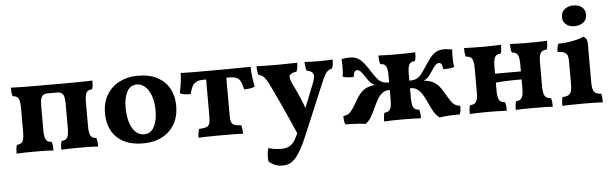

<svg xmlns="http://www.w3.org/2000/svg" viewBox="-55 -895 4302 1346"><g transform="rotate(-5 2096.5 -221.5)"><path d="M33.9 3Q33.9 -16.7 35.4 -31.2Q37 -45.6 42 -58.3Q69.4 -58.3 81.1 -76.6Q92.7 -94.8 92.7 -145.3V-312.7Q92.7 -363.7 81.1 -381.7Q69.4 -399.7 42 -399.7Q37 -412.9 35.4 -427.3Q33.9 -441.7 33.9 -461Q48.9 -460.5 72.8 -459.8Q96.6 -459 136.6 -458.5Q176.6 -458 237.7 -458H399.1Q463.9 -458 504.4 -458.5Q544.9 -459 569.3 -459.8Q593.6 -460.5 608.1 -461Q608.1 -441.7 606.6 -427.3Q605.1 -412.9 600 -399.7Q572.6 -399.7 561 -381.7Q549.4 -363.7 549.4 -312.7V-145.3Q549.4 -94.8 561 -76.6Q572.6 -58.3 600 -58.3Q605.1 -45.6 606.6 -31.2Q608.1 -16.7 608.1 3Q586.1 1.5 550.8 0.8Q515.5 0 478.3 0Q441 0 405.9 0.8Q370.9 1.5 348.4 3Q348.4 -16.7 349.9 -31.2Q351.4 -45.6 356.5 -58.3Q383.9 -58.3 395.5 -76.6Q407.1 -94.8 407.1 -145.3V-312.7Q407.1 -362.7 395.5 -380.7Q383.9 -398.8 356.5 -398.8H285.6Q258.2 -398.8 246.5 -380.7Q234.9 -362.7 234.9 -312.7V-145.3Q234.9 -94.8 246.5 -76.6Q258.2 -58.3 285.6 -58.3Q290.6 -45.6 292.2 -31.2Q293.7 -16.7 293.7 3Q271.7 1.5 236.4 0.8Q201.1 0 163.8 0Q126.5 0 91.5 0.8Q56.4 1.5 33.9 3Z M923.7 9Q844.7 9 789 -19.7Q733.3 -48.4 704.6 -100.9Q675.8 -153.3 675.8 -224.3Q675.8 -301.2 709 -355.4Q742.1 -409.7 799.4 -438.4Q856.7 -467 928.4 -467Q1010.4 -467 1065.8 -437Q1121.3 -407 1149.6 -354.5Q1177.9 -302.1 1177.9 -233.2Q1177.9 -160 1146.8 -105.4Q1115.7 -50.9 1058.7 -21Q1001.6 9 923.7 9ZM937.5 -54.1Q983.9 -54.1 1007.4 -98.4Q1030.9 -142.7 1030.9 -210.2Q1030.9 -273.8 1014.8 -317.7Q998.6 -361.6 972.6 -384.1Q946.5 -406.5 915.8 -406.5Q868.8 -406.5 846 -362.9Q823.3 -319.3 823.3 -254.2Q823.3 -195.5 836.6 -150.1Q850 -104.7 875.8 -79.4Q901.6 -54.1 937.5 -54.1Z M1314.2 3Q1314.2 -10.1 1316.7 -27.6Q1319.3 -45.1 1322.8 -57.8Q1354.5 -59.3 1371.9 -64.5Q1389.3 -69.8 1396.1 -85.6Q1402.9 -101.5 1402.9 -134.8V-418.7H1545.1V-134.8Q1545.1 -103 1550.9 -86.9Q1556.7 -70.8 1573 -65Q1589.3 -59.3 1620.5 -57.8Q1624.1 -45.6 1625.8 -28.4Q1627.6 -11.1 1627.6 3Q1604.7 1 1566.3 0.5Q1528 0 1482.2 0Q1451.8 0 1419.4 0.5Q1386.9 1 1359.1 1.5Q1331.2 2 1314.2 3ZM1285.5 -306.3Q1263.7 -306.3 1245.4 -308.6Q1227 -310.8 1210.4 -318.9Q1218.4 -354.3 1223.8 -392.8Q1229.1 -431.3 1229.1 -460Q1253.3 -459 1278 -458.5Q1302.8 -458 1331.3 -458Q1359.8 -458 1395.4 -458Q1431.1 -458 1477 -458Q1532.3 -458 1575.4 -458.5Q1618.4 -459 1654.2 -459.5Q1689.9 -460 1721.2 -460Q1721.2 -431.9 1725.6 -394.8Q1729.9 -357.8 1737.6 -319.4Q1722.4 -312.4 1703.1 -309.4Q1683.8 -306.3 1661.5 -306.3Q1652.8 -357.9 1633.8 -378.4Q1614.8 -398.8 1572.9 -398.8H1384.6Q1353.9 -398.8 1334.8 -389.6Q1315.8 -380.4 1304.9 -360.1Q1294.1 -339.9 1285.5 -306.3Z M2142.1 -298Q2164.9 -353.1 2155.3 -373.2Q2145.8 -393.3 2110.1 -399.2Q2105.6 -411.8 2103.3 -428.1Q2101 -444.3 2101 -460.5Q2124 -459.5 2149.9 -458.8Q2175.7 -458 2201.1 -458Q2227.5 -458 2252 -458.8Q2276.5 -459.5 2298.5 -461Q2298.5 -446.9 2296.7 -430.1Q2294.8 -413.4 2288.8 -399.2Q2272.4 -395.2 2260.7 -386.8Q2248.9 -378.4 2239 -361Q2229 -343.7 2215.6 -313L2068.6 37Q2040.6 105 2017.1 147Q1993.5 189 1972.5 211Q1951.4 233 1929.8 241Q1908.2 249 1883.7 249Q1852.1 249 1826.8 237.1Q1801.4 225.2 1788.3 209.8Q1784.8 192.2 1786.9 165Q1788.9 137.8 1795.6 118.5Q1812.6 123.6 1836.4 127.5Q1860.2 131.3 1886.7 131.3Q1918.9 131.3 1941.4 119.9Q1964 108.5 1981.5 80.7Q1991.3 65.9 2016.7 11Q2042.1 -44 2073.1 -124ZM2010.4 40.8Q1985.9 -16.3 1957.6 -79Q1929.3 -141.7 1902.1 -201.4Q1875 -261.2 1852.3 -307.1Q1835 -344.5 1822.1 -363Q1809.3 -381.5 1797.3 -389.1Q1785.4 -396.8 1770.5 -399.2Q1766.4 -411.4 1764.4 -428.4Q1762.4 -445.4 1762.4 -460.5Q1791.4 -459.5 1826.7 -458.8Q1861.9 -458 1896.3 -458Q1931.7 -458 1974.9 -458.8Q2018.1 -459.5 2049.1 -460.5Q2049.1 -444.4 2046.6 -427.1Q2044 -409.8 2039.5 -399.2Q1994.4 -391.8 1988.5 -373.7Q1982.6 -355.7 2007 -307Q2021.5 -278.5 2037.1 -243Q2052.8 -207.4 2067.4 -170.1Q2082.1 -132.7 2093.6 -97Z M3011.1 9Q2988 -6.7 2971.8 -34.2Q2955.5 -61.7 2941.7 -92.9Q2928 -124.1 2912.3 -152Q2896.6 -180 2875 -197.4Q2853.5 -214.8 2821.4 -213.2V-266.3Q2850.1 -266.3 2868 -273.4Q2885.9 -280.6 2900.7 -297.2Q2915.4 -313.9 2933.1 -341.6Q2960.4 -383.4 2981.2 -410.8Q3002 -438.3 3025.8 -451.4Q3049.5 -464.6 3082.5 -464.6Q3097.7 -464.6 3113.1 -462.5Q3128.4 -460.5 3139.5 -458Q3138 -441 3137.5 -418.3Q3136.9 -395.6 3138.2 -373.5Q3139.4 -351.3 3142.9 -334.4Q3126.7 -329.8 3106 -327.5Q3085.2 -325.3 3065.3 -326.3Q3060.9 -356.6 3054.7 -364.3Q3048.4 -372 3038.5 -372Q3024.7 -372 3013.1 -359.5Q3001.4 -347 2986 -322.7Q2973.5 -303.3 2963.2 -289.9Q2953 -276.5 2940.1 -267.6Q2927.2 -258.7 2906 -250.9L2894.9 -259.7Q2939.1 -257.7 2967.7 -248.4Q2996.2 -239.1 3017.6 -218.3Q3038.9 -197.6 3059.8 -159.8Q3081.6 -122.8 3095.7 -101.7Q3109.8 -80.6 3124.8 -71.4Q3139.7 -62.2 3162.1 -59.2Q3162.1 -42.6 3160.1 -26.6Q3158 -10.6 3152.5 0Q3135.6 0 3111.7 0.5Q3087.9 1 3062 3Q3036.1 5 3011.1 9ZM2489.4 9Q2465.4 5 2439 3Q2412.6 1 2388.8 0.5Q2365 0 2348 0Q2342.5 -10.6 2340.4 -26.6Q2338.4 -42.6 2338.4 -59.2Q2361.3 -62.2 2376 -71.4Q2390.7 -80.6 2405 -101.7Q2419.4 -122.8 2440.7 -159.8Q2462.1 -197.6 2483.2 -218.3Q2504.3 -239.1 2532.9 -248.4Q2561.4 -257.7 2605.6 -259.7L2594.5 -250.9Q2573.3 -258.7 2560.6 -267.6Q2548 -276.5 2538 -289.9Q2528.1 -303.3 2514.5 -322.7Q2499.1 -347 2487.5 -359.5Q2475.8 -372 2462 -372Q2452.5 -372 2446.1 -364.3Q2439.6 -356.6 2435.2 -326.3Q2415.8 -325.3 2394.8 -327.5Q2373.8 -329.8 2357.6 -334.4Q2361.1 -351.3 2362.3 -373.5Q2363.6 -395.6 2363.3 -418.3Q2363 -441 2361 -458Q2372.6 -460.5 2387.7 -462.5Q2402.8 -464.6 2418 -464.6Q2452 -464.6 2475.3 -451.4Q2498.5 -438.3 2519.8 -410.8Q2541.1 -383.4 2567.4 -341.6Q2586.1 -313.9 2600.4 -297.2Q2614.6 -280.6 2633 -273.4Q2651.4 -266.3 2679.1 -266.3V-213.2Q2647 -214.8 2625.5 -197.4Q2603.9 -180 2588.5 -152Q2573.1 -124.1 2559.1 -92.9Q2545 -61.7 2529 -34.2Q2512.9 -6.7 2489.4 9ZM2620.4 3Q2620.4 -16.7 2621.9 -31.2Q2623.4 -45.6 2628.5 -58.3Q2655.9 -58.3 2667.5 -76.6Q2679.1 -94.8 2679.1 -145.3V-312.7Q2679.1 -363.7 2667.5 -381.7Q2655.9 -399.7 2628.5 -399.7Q2623.4 -412.9 2621.9 -427.3Q2620.4 -441.7 2620.4 -461Q2642.9 -460 2677.9 -459Q2713 -458 2750.3 -458Q2787.5 -458 2822.8 -459Q2858.1 -460 2880.1 -461Q2880.1 -441.7 2878.6 -427.3Q2877.1 -412.9 2872 -399.7Q2844.6 -399.7 2833 -381.7Q2821.4 -363.7 2821.4 -312.7V-145.3Q2821.4 -94.8 2833 -76.6Q2844.6 -58.3 2872 -58.3Q2877.1 -45.6 2878.6 -31.2Q2880.1 -16.7 2880.1 3Q2858.1 1.5 2822.8 0.8Q2787.5 0 2750.3 0Q2713 0 2677.9 0.8Q2642.9 1.5 2620.4 3Z M3546.5 3Q3546.5 -16.7 3548.1 -31.2Q3549.6 -45.6 3554.7 -58.3Q3582 -58.3 3594.1 -76.6Q3606.1 -94.8 3606.1 -145.3V-312.7Q3606.1 -363.7 3594.1 -381.7Q3582 -399.7 3554.7 -399.7Q3549.6 -412.9 3548.1 -427.3Q3546.5 -441.7 3546.5 -461Q3568.5 -460 3603 -459Q3637.4 -458 3673.6 -458Q3711.9 -458 3748.4 -459Q3784.9 -460 3807.4 -461Q3807.4 -441.7 3805.9 -427.3Q3804.4 -412.9 3799.3 -399.7Q3770.4 -399.7 3757.6 -381.7Q3744.7 -363.7 3744.7 -312.7V-145.3Q3744.7 -94.8 3757.6 -76.6Q3770.4 -58.3 3799.3 -58.3Q3804.4 -45.6 3805.9 -31.2Q3807.4 -16.7 3807.4 3Q3784.9 1.5 3748.4 0.8Q3711.9 0 3673.6 0Q3637.4 0 3603 0.8Q3568.5 1.5 3546.5 3ZM3222.9 3Q3222.9 -16.7 3224.4 -31.2Q3226 -45.6 3231 -58.3Q3259.9 -58.3 3272.8 -76.6Q3285.6 -94.8 3285.6 -145.3V-312.7Q3285.6 -363.7 3272.8 -381.7Q3259.9 -399.7 3231 -399.7Q3226 -412.9 3224.4 -427.3Q3222.9 -441.7 3222.9 -461Q3245.9 -460 3282.5 -459Q3319 -458 3356.8 -458Q3392.9 -458 3427.6 -459Q3462.3 -460 3483.8 -461Q3483.8 -441.7 3482.3 -427.3Q3480.8 -412.9 3475.7 -399.7Q3448.4 -399.7 3436.3 -381.7Q3424.2 -363.7 3424.2 -312.7V-145.3Q3424.2 -94.8 3436.3 -76.6Q3448.4 -58.3 3475.7 -58.3Q3480.8 -45.6 3482.3 -31.2Q3483.8 -16.7 3483.8 3Q3462.3 1.5 3427.6 0.8Q3392.9 0 3356.8 0Q3319 0 3282.5 0.8Q3245.9 1.5 3222.9 3ZM3419.7 -199.7V-262.9H3610.7V-206.8Q3582.2 -206.8 3547.5 -206.3Q3512.8 -205.8 3479.2 -204.3Q3445.6 -202.7 3419.7 -199.7Z M3874.4 3Q3874.4 -14.8 3875.9 -30.5Q3877.4 -46.2 3881.5 -58.3Q3921.5 -59.3 3934.9 -77.3Q3948.4 -95.3 3948.4 -145.3V-306.2Q3948.4 -329.7 3943.1 -344.7Q3937.8 -359.6 3921.8 -367.4Q3905.8 -375.1 3873.9 -376.7Q3873.9 -391.9 3876.2 -406.6Q3878.4 -421.3 3885 -433.5Q3918.3 -433.5 3953.9 -438.5Q3989.5 -443.5 4018.6 -451.3Q4047.7 -459 4061.8 -467Q4075 -461.9 4082.8 -449.5Q4090.6 -437.1 4090.6 -414.5V-145.3Q4090.6 -95.3 4103.9 -77.3Q4117.1 -59.3 4153.3 -58.3Q4157.3 -46.2 4158.6 -29.8Q4159.8 -13.4 4159.8 3Q4145.4 2 4122.3 1.5Q4099.1 1 4072 0.5Q4044.9 0 4017.6 0Q3990.8 0 3962.9 0.5Q3935.1 1 3912 1.5Q3888.8 2 3874.4 3ZM4007.3 -546.1Q3970.8 -546.1 3948.4 -565.7Q3925.9 -585.3 3925.9 -616.1Q3925.9 -651.9 3950.7 -671.8Q3975.4 -691.7 4011 -691.7Q4051.6 -691.7 4073.8 -672.1Q4096 -652.5 4096 -617.1Q4096 -586.8 4071.8 -566.4Q4047.5 -546.1 4007.3 -546.1Z"/></g></svg>

Font: Vollkorn
Style: Regular
Weight: 400
Designer: Friedrich Althausen
Foundry: Friedrich Althausen
Version: Version 5.001